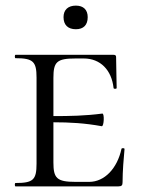

<svg xmlns="http://www.w3.org/2000/svg" viewBox="-20 -663 504 683"><path d="M250 -559C277 -559 292 -574 292 -602C292 -628 277 -643 250 -643C222 -643 206 -628 206 -602C206 -574 222 -559 250 -559ZM412 -133C397 -64 352 -16 297 -16H249C182 -16 170 -29 170 -85V-228C228 -228 282 -225 342 -214C350 -213 352 -260 344 -259C283 -251 228 -250 170 -250V-386C170 -443 182 -455 249 -455H278C337 -455 377 -414 384 -350C384 -346 395 -346 395 -350C395 -375 393 -427 393 -460C393 -465 391 -468 384 -468H35C32 -468 32 -456 35 -456C98 -456 110 -444 110 -387V-81C110 -23 98 -12 35 -12C32 -12 32 0 35 0H401C413 0 416 -4 416 -15C416 -53 420 -102 423 -133C423 -137 412 -137 412 -133Z"/></svg>

Font: Cormorant SC
Style: Regular
Weight: 400
Designer: Christian Thalmann (Catharsis Fonts)
Version: Version 1.000;PS 001.000;hotconv 1.0.70;makeotf.lib2.5.58329